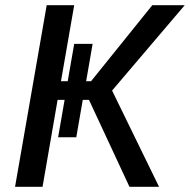

<svg xmlns="http://www.w3.org/2000/svg" viewBox="-20 -720 732 740"><path d="M479 0H593L412 -371L692 -700H567L331 -407H312L337 -551H266L241 -407H215L266 -700H160L38 0H144L202 -335H229L204 -191H274L299 -335H323Z"/></svg>

Font: Fixel Text 20240404 Medium
Style: Italic
Weight: 500
Width: 4
Italic angle: -10°
Designer: AlfaBravo + MacPaw
Foundry: Kyrylo Tkachov, Marchela Mozhyna, Serhii Makarenko, Maria Weinstein, Zakhar Kryvoshyya
Version: Version 1.211;Glyphs 3.2 (3225)